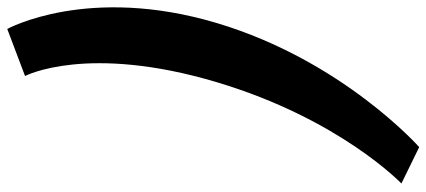

<svg xmlns="http://www.w3.org/2000/svg" viewBox="-343 -572 1175 529"><g transform="rotate(-90 244.5 -307.5)"><path d="M103.7 260C103.7 260 341.8 49 445.3 -297C551.8 -653 429.2 -875 429.2 -875L299.6 -826C299.6 -826 389.4 -655 282.3 -297C181.2 41 3.4 211 3.4 211Z"/></g></svg>

Font: Hussar
Style: BdSuprExtOblThree
Weight: 700
Foundry: Cannot Into Space Fonts
Version: Version 2.00